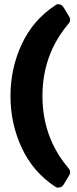

<svg xmlns="http://www.w3.org/2000/svg" viewBox="-20 -762 365 914"><path d="M243.2 -736.8Q250 -742.2 255.6 -742.2Q261.2 -742.2 268.6 -739.5Q275.9 -736.8 283.2 -726.1L311 -680.2Q314 -674.8 314 -666Q314 -657.2 298.8 -640.1Q182.1 -497.1 182.1 -304.9Q182.1 -112.8 298.8 29.8Q314 46.9 314 55.9Q314 64.9 311 69.8L283.2 116.2Q275.9 127 268.6 128.9Q261.2 130.9 255.6 131.3Q250 131.8 243.2 127Q137.2 57.1 83.5 -58.3Q29.8 -173.8 29.8 -304.9Q29.8 -436 83.5 -551.5Q137.2 -667 243.2 -736.8Z"/></svg>

Font: Days One
Style: Regular
Weight: 400
Designer: Alexander Kalachev, Alexey Maslov, Jovanny Lemonad
Foundry: Alexander Kalachev, Alexey Maslov, Jovanny Lemonad
Version: Version 1.002